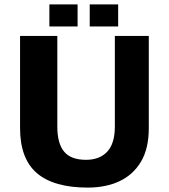

<svg xmlns="http://www.w3.org/2000/svg" viewBox="-20 -830 766 871"><path d="M378 21Q224 21 147.5 -44.5Q71 -110 71 -249V-667H240V-256Q240 -179 271 -142Q302 -105 370 -105Q432 -105 466.5 -142Q501 -179 501 -256V-667H655V-249Q655 -156 619.5 -96.5Q584 -37 522 -8Q460 21 378 21ZM387 -710V-810H516V-710ZM204 -710V-810H332V-710Z"/></svg>

Font: Maven Pro
Style: Bold
Weight: 700
Designer: Joe Prince
Foundry: Joe Prince
Version: Version 2.103